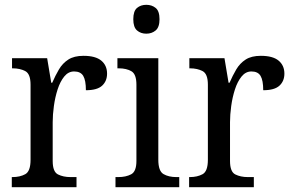

<svg xmlns="http://www.w3.org/2000/svg" viewBox="-20 -778 1216 798"><path d="M29 0V-42H32Q63 -42 85 -54Q107 -66 107 -114V-426Q107 -471 85 -482.5Q63 -494 33 -494H30V-536H176L193 -434H197Q210 -464 225 -489.5Q240 -515 264 -530.5Q288 -546 327 -546Q377 -546 401 -526Q425 -506 425 -472Q425 -441 404.5 -422Q384 -403 337 -403Q337 -444 326 -462.5Q315 -481 288 -481Q264 -481 247 -460Q230 -439 219.5 -406.5Q209 -374 204 -337.5Q199 -301 199 -270V-109Q199 -64 221 -53Q243 -42 273 -42H298V0Z M588 -638Q565 -638 549.5 -651.5Q534 -665 534 -698Q534 -732 549.5 -745Q565 -758 588 -758Q611 -758 627 -745Q643 -732 643 -698Q643 -665 627 -651.5Q611 -638 588 -638ZM460 0V-42H472Q503 -42 525 -53.5Q547 -65 547 -109V-426Q547 -470 526 -482Q505 -494 474 -494H468V-536H638V-114Q638 -67 659.5 -54.5Q681 -42 713 -42H725V0Z M766 0V-42H769Q800 -42 822 -54Q844 -66 844 -114V-426Q844 -471 822 -482.5Q800 -494 770 -494H767V-536H913L930 -434H934Q947 -464 962 -489.5Q977 -515 1001 -530.5Q1025 -546 1064 -546Q1114 -546 1138 -526Q1162 -506 1162 -472Q1162 -441 1141.5 -422Q1121 -403 1074 -403Q1074 -444 1063 -462.5Q1052 -481 1025 -481Q1001 -481 984 -460Q967 -439 956.5 -406.5Q946 -374 941 -337.5Q936 -301 936 -270V-109Q936 -64 958 -53Q980 -42 1010 -42H1035V0Z"/></svg>

Font: Noto Serif SemiCondensed
Style: Regular
Weight: 400
Width: 4
Designer: Monotype Design Team
Foundry: Monotype Imaging Inc.
Version: Version 2.013